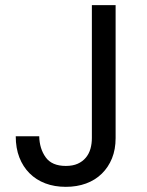

<svg xmlns="http://www.w3.org/2000/svg" viewBox="-20 -717 570 744"><path d="M336 -697H428V-182Q428 -138 414 -103.5Q400 -69 374.5 -44Q349 -19 313.5 -6Q278 7 235 7Q191 7 155.5 -6.5Q120 -20 94.5 -45.5Q69 -71 55 -107Q41 -143 41 -189H132Q133 -141 157 -107.5Q181 -74 235 -74Q262 -74 281 -82.5Q300 -91 312.5 -106Q325 -121 330.5 -140.5Q336 -160 336 -182Z"/></svg>

Font: Poppins
Style: Regular
Weight: 400
Designer: Ninad Kale (Devanagari), Jonny Pinhorn (Latin)
Foundry: Indian Type Foundry
Version: Version 3.002 2017